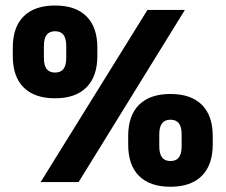

<svg xmlns="http://www.w3.org/2000/svg" viewBox="-20 -676 838 713"><path d="M272 0H131L527.5 -639H666.5ZM613 17.5Q537 17.5 496.5 -22.5Q456 -62.5 456 -139.5V-170.5Q456 -247 496.5 -287Q537 -327 613 -327Q689 -327 729.5 -287Q770 -247 770 -170.5V-139.5Q770 -63.5 729.5 -23Q689 17.5 613 17.5ZM613 -78Q634 -78 644.2 -91.5Q654.5 -105 654.5 -132V-177.5Q654.5 -204.5 644.2 -218Q634 -231.5 613 -231.5Q592 -231.5 581.8 -218Q571.5 -204.5 571.5 -177.5V-132Q571.5 -105 581.8 -91.5Q592 -78 613 -78ZM184.5 -311Q108.5 -311 68 -351Q27.5 -391 27.5 -468V-499Q27.5 -575.5 68 -615.5Q108.5 -655.5 184.5 -655.5Q260.5 -655.5 301 -615.5Q341.5 -575.5 341.5 -499V-468Q341.5 -392 301 -351.5Q260.5 -311 184.5 -311ZM184.5 -406.5Q205.5 -406.5 215.8 -420Q226 -433.5 226 -460.5V-506Q226 -533 215.8 -546.5Q205.5 -560 184.5 -560Q163.5 -560 153.2 -546.5Q143 -533 143 -506V-460.5Q143 -433.5 153.2 -420Q163.5 -406.5 184.5 -406.5Z"/></svg>

Font: Anek Kannada Medium ExtraBold
Style: Regular
Weight: 800
Version: Version 1.003